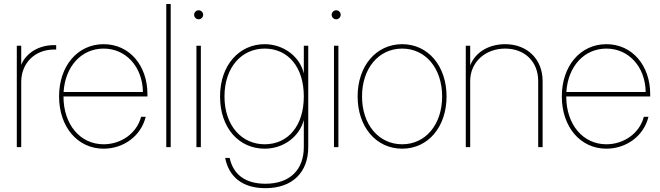

<svg xmlns="http://www.w3.org/2000/svg" viewBox="-20 -748 3355 976"><path d="M65.4 0H87.9V-332C87.9 -427.2 157.7 -496.1 253.9 -496.1H265.6V-518.6H253.9C179.2 -518.6 113.8 -480.5 88.4 -419.4H87.9V-515.6H65.4Z M506.8 7.8C607.4 7.8 696.8 -56.2 720.7 -154.3H697.3C674.8 -68.8 594.2 -14.6 506.8 -14.6C387.2 -14.6 302.7 -115.2 302.7 -257.8H729.5V-269.5C729.5 -413.6 639.2 -523.4 506.8 -523.4C373.5 -523.4 280.3 -411.6 280.3 -257.8C280.3 -104 373.5 7.8 506.8 7.8ZM303.2 -280.3C311.5 -410.6 393.6 -501 506.8 -501C619.6 -501 704.6 -409.2 706.5 -280.3Z M847.7 -727.5H825.2V0H847.7Z M978.5 0H1001V-515.6H978.5ZM989.7 -649.9C1002.4 -649.9 1012.7 -660.2 1012.7 -672.9C1012.7 -685.5 1002.4 -695.8 989.7 -695.8C977.1 -695.8 966.8 -685.5 966.8 -672.9C966.8 -660.2 977.1 -649.9 989.7 -649.9Z M1329.1 208.5C1468.8 208.5 1546.9 126 1546.9 0V-515.6H1524.4V-376H1523.9C1504.9 -458.5 1423.3 -523.4 1325.2 -523.4C1197.3 -523.4 1098.6 -418 1098.6 -257.8C1098.6 -96.2 1195.8 7.8 1325.2 7.8C1423.3 7.8 1502.4 -55.2 1523.9 -136.7H1524.4V0C1524.4 112.8 1455.6 186 1329.1 186C1221.7 186 1164.1 133.8 1147.5 54.7H1124.5C1142.6 146.5 1207.5 208.5 1329.1 208.5ZM1325.2 -14.6C1209.5 -14.6 1121.1 -108.4 1121.1 -257.8C1121.1 -407.2 1209.5 -501 1325.2 -501C1444.3 -501 1524.4 -407.2 1524.4 -257.8C1524.4 -108.4 1444.3 -14.6 1325.2 -14.6Z M1677.7 0H1700.2V-515.6H1677.7ZM1689 -649.9C1701.7 -649.9 1711.9 -660.2 1711.9 -672.9C1711.9 -685.5 1701.7 -695.8 1689 -695.8C1676.3 -695.8 1666 -685.5 1666 -672.9C1666 -660.2 1676.3 -649.9 1689 -649.9Z M2024.4 7.8C2157.2 7.8 2250 -104 2250 -257.8C2250 -411.6 2157.2 -523.4 2024.4 -523.4C1891.1 -523.4 1797.9 -411.6 1797.9 -257.8C1797.9 -104 1891.1 7.8 2024.4 7.8ZM2024.4 -14.6C1904.8 -14.6 1820.3 -115.2 1820.3 -257.8C1820.3 -400.4 1904.8 -501 2024.4 -501C2143.6 -501 2227.5 -400.4 2227.5 -257.8C2227.5 -115.2 2143.6 -14.6 2024.4 -14.6Z M2370.1 -335.9C2370.1 -431.6 2446.3 -501 2547.9 -501C2647 -501 2715.8 -435.1 2715.8 -335.9V0H2738.3V-335.9C2738.3 -447.8 2659.7 -523.4 2547.9 -523.4C2470.7 -523.4 2398.9 -487.8 2370.1 -415.5V-515.6H2347.7V0H2370.1Z M3062.5 7.8C3163.1 7.8 3252.4 -56.2 3276.4 -154.3H3252.9C3230.5 -68.8 3149.9 -14.6 3062.5 -14.6C2942.9 -14.6 2858.4 -115.2 2858.4 -257.8H3285.2V-269.5C3285.2 -413.6 3194.8 -523.4 3062.5 -523.4C2929.2 -523.4 2835.9 -411.6 2835.9 -257.8C2835.9 -104 2929.2 7.8 3062.5 7.8ZM2858.9 -280.3C2867.2 -410.6 2949.2 -501 3062.5 -501C3175.3 -501 3260.3 -409.2 3262.2 -280.3Z"/></svg>

Font: Raveo Display Display Thin
Style: Regular
Weight: 100
Designer: Jakub Foglar, Rasmus Andersson (Inter)
Foundry: Jakubfoglar.com
Version: Version 1.100;Glyphs 3.2.3 (3260)